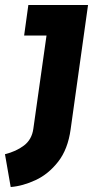

<svg xmlns="http://www.w3.org/2000/svg" viewBox="-58 -530 408 772"><path d="M-15 222 -38 90Q7 79 38.5 55Q70 31 76 -12L129 -387H39L56 -510H296L226 -10Q215 70 176 120Q137 170 85.5 194Q34 218 -15 222Z"/></svg>

Font: Finlandica
Style: Italic
Weight: 400
Italic angle: -8°
Designer: Niklas Ekholm, Juho Hiilivirta, Jaakko Suomalainen
Foundry: Helsinki Type Studio
Version: Version 1.064